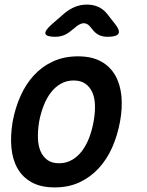

<svg xmlns="http://www.w3.org/2000/svg" viewBox="-20 -805 640 835"><path d="M218 10Q158 10 118 -12Q78 -34 56 -73Q34 -112 29.5 -164Q25 -216 35 -276Q46 -335 69 -387Q92 -439 127.5 -477.5Q163 -516 211 -538Q259 -560 319 -560Q379 -560 419 -538Q459 -516 481 -477.5Q503 -439 508 -387.5Q513 -336 502 -276Q491 -216 468 -164Q445 -112 409 -73Q373 -34 325.5 -12Q278 10 218 10ZM237 -95Q267 -95 292 -109Q317 -123 335.5 -147Q354 -171 367 -204Q380 -237 387 -276Q394 -314 393 -347Q392 -380 381.5 -403.5Q371 -427 351 -441Q331 -455 300 -455Q270 -455 245 -441Q220 -427 201.5 -403Q183 -379 170 -346Q157 -313 150 -275Q144 -237 145 -204Q146 -171 156.5 -147Q167 -123 186.5 -109Q206 -95 237 -95ZM220 -645Q181 -645 177.5 -658.5Q174 -672 206 -700L260 -747Q283 -766 307 -775.5Q331 -785 358 -785Q385 -785 406.5 -775.5Q428 -766 444 -747L481 -700Q503 -672 495 -658.5Q487 -645 448 -645Q428 -645 413 -651.5Q398 -658 386 -672L373 -688Q360 -704 344.5 -704Q329 -704 310 -688L290 -672Q274 -658 257 -651.5Q240 -645 220 -645Z"/></svg>

Font: Maple Mono SemiBold
Style: Italic
Weight: 600
Italic angle: -10°
Monospace: yes
Designer: subframe7536
Version: Version 7.000